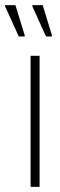

<svg xmlns="http://www.w3.org/2000/svg" viewBox="-57 -727 235 747"><path d="M62 0V-510H97V0ZM145 -585H122L69 -702V-707H109L145 -590ZM39 -585H16L-37 -702V-707H3L39 -590Z"/></svg>

Font: Saira ExtraCondensed Thin
Style: Regular
Weight: 250
Width: 2
Designer: Hector Gatti with collaboration of the Omnibus-Type team
Foundry: Omnibus-Type
Version: Version 1.101